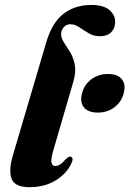

<svg xmlns="http://www.w3.org/2000/svg" viewBox="-20 -745 523 776"><path d="M349 -725Q397.5 -725 421.5 -705Q445.5 -685 445.5 -657Q445.5 -631 429.5 -614.8Q413.5 -598.5 384 -598.5Q359 -598.5 338.8 -610.5Q318.5 -622.5 300.5 -634.8Q282.5 -647 264 -647Q248 -647 237.8 -635.2Q227.5 -623.5 227 -607.5Q227 -590.5 238.5 -573.2Q250 -556 263.2 -534.5Q276.5 -513 282.2 -483.8Q288 -454.5 276 -413.5L197 -142.5Q185 -102 188 -88Q191 -74 203.5 -74Q213 -74 223.2 -80.5Q233.5 -87 247 -103Q259 -114.5 267 -111.5Q279.5 -106.5 267 -81.5Q247 -41 203 -14.8Q159 11.5 99.5 11.5Q40.5 11.5 27.2 -21.5Q14 -54.5 31.5 -115L167.5 -576Q191 -654.5 237.2 -689.8Q283.5 -725 349 -725ZM375.5 -290Q336.5 -290 319.2 -311.2Q302 -332.5 311.5 -368Q320.5 -403 349.2 -424.5Q378 -446 416.5 -446Q455.5 -446 472.5 -424.8Q489.5 -403.5 480 -368Q471 -333 442.5 -311.5Q414 -290 375.5 -290Z"/></svg>

Font: Fraunces 72pt S000
Style: Bold Italic
Weight: 700
Italic angle: -16°
Version: Version 1.000; ttfautohint (v1.8.3)